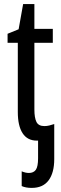

<svg xmlns="http://www.w3.org/2000/svg" viewBox="-20 -678 299 938"><path d="M135 240Q106 240 86 231V159Q105 167 121 167Q144 167 155 151.5Q166 136 166 95V9H160Q114 9 90.5 -27Q67 -63 67 -131V-469H17V-513L71 -535L93 -658H148V-537H238V-469H148V-143Q148 -103 158 -82.5Q168 -62 197 -62Q209 -62 221 -65Q233 -68 245 -72V99Q245 166 217.5 203Q190 240 135 240Z"/></svg>

Font: Noto Sans ExtraCondensed
Style: Regular
Weight: 400
Width: 2
Designer: Monotype Design Team
Foundry: Monotype Imaging Inc.
Version: Version 2.013; ttfautohint (v1.8.4.7-5d5b)